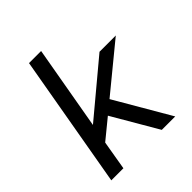

<svg xmlns="http://www.w3.org/2000/svg" viewBox="-186 -788 909 909"><g transform="rotate(-45 268.5 -334.0)"><path d="M37 0 154 -668H235L161 -247L428 -470H537L303 -278L465 0H375L242 -228L143 -147L118 0Z"/></g></svg>

Font: Gantari
Style: Italic
Weight: 400
Italic angle: -10°
Designer: Anugrah Pasau
Foundry: Lafontype
Version: Version 1.000; ttfautohint (v1.8.3)